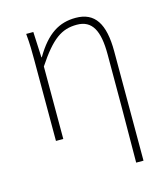

<svg xmlns="http://www.w3.org/2000/svg" viewBox="-110 -627 797 911"><g transform="rotate(-15 288.5 -171.0)"><path d="M446 198H482V-339C482 -475 440 -540 346 -540C265 -540 203 -503 143 -401H141L135 -527H100C105 -474 105 -438 105 -396V0H141V-356C219 -474 269 -507 343 -507C418 -507 448 -450 448 -334C448 -158 448 21 446 198Z"/></g></svg>

Font: Genne Gothic ExtraLight
Style: Regular
Weight: 250
Designer: Ryoko NISHIZUKA (kana & ideographs); Paul D. Hunt (Latin, Greek & Cyrillic); Wenlong ZHANG (bopomofo); Sandoll Communica
Foundry: Adobe Systems Incorporated
Version: Version 1.004;PS 1.004;hotconv 16.6.51;makeotf.lib2.5.65220